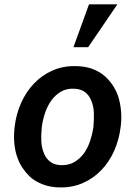

<svg xmlns="http://www.w3.org/2000/svg" viewBox="-20 -837 627 868"><path d="M46.4 -265.6 45.4 -255.4Q41.5 -219.2 45.2 -184.8Q48.8 -150.4 60.1 -120.6Q68.8 -97.2 81.8 -77.9Q94.7 -58.6 113.3 -40Q135.3 -18.6 170.2 -4.6Q205.1 9.3 248 10.3Q306.6 11.7 355 -9.8Q403.3 -31.2 438.5 -68.4Q474.1 -105.5 496.1 -155Q518.1 -204.6 524.9 -259.8L526.4 -270.5Q530.3 -306.6 526.6 -341.6Q522.9 -376.5 512.2 -407.2Q502.9 -432.1 488.3 -453.4Q473.6 -474.6 454.6 -492.2Q430.7 -513.2 397.9 -525.4Q365.2 -537.6 323.7 -538.1Q265.1 -539.6 217 -518.1Q168.9 -496.6 133.8 -459.5Q97.7 -421.9 75.4 -371.6Q53.2 -321.3 46.4 -265.6ZM168.5 -255.4 169.4 -265.6Q173.3 -295.4 183.6 -326.2Q193.8 -356.9 211.4 -381.8Q229 -406.7 254.6 -422.1Q280.3 -437.5 315.4 -436Q345.2 -434.6 363.5 -421.1Q381.8 -407.7 391.1 -385.7Q403.3 -358.4 404.3 -327.9Q405.3 -297.4 402.8 -270L401.9 -259.8Q397.9 -231.9 387.7 -200.7Q377.4 -169.4 360.4 -145Q342.3 -120.1 316.7 -104.7Q291 -89.4 256.3 -90.3Q224.1 -91.3 205.1 -107.2Q186 -123 177.7 -146.5Q168 -170.9 166.7 -200Q165.5 -229 168.5 -255.4ZM382.3 -817.4 312 -623.5H378.4L510.7 -817.4Z"/></svg>

Font: Roboto Mono SemiBold
Style: Italic
Weight: 600
Italic angle: -10°
Monospace: yes
Designer: Google
Version: Version 3.000